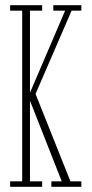

<svg xmlns="http://www.w3.org/2000/svg" viewBox="-20 -720 355 740"><path d="M19 0V-21H65.5V-679H19V-700H142.5V-679H95.5V-362.5L231 -679H185.5V-700H293.5V-679H256L117 -358L251.5 -21H293.5V0H178V-21H218L95.5 -332V-21H142.5V0Z"/></svg>

Font: Imbue 50pt Thin
Style: Regular
Weight: 100
Designer: Tyler Finck
Foundry: Etcetera Type Company
Version: Version 1.102; ttfautohint (v1.8.3)